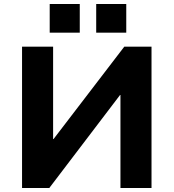

<svg xmlns="http://www.w3.org/2000/svg" viewBox="-20 -938 866 958"><path d="M90 0V-705H245V-244H247L600 -705H736V0H581V-464H579L226 0ZM460 -775V-918H610V-775ZM228 -775V-918H378V-775Z"/></svg>

Font: Nunito Sans 7pt ExtraBold
Style: Regular
Weight: 800
Designer: Vernon Adams
Foundry: Vernon Adams
Version: Version 3.101;gftools[0.9.27]